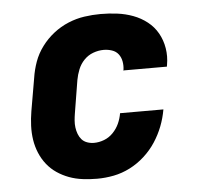

<svg xmlns="http://www.w3.org/2000/svg" viewBox="-44 -585 689 640"><g transform="rotate(-5 300.0 -265.0)"><path d="M256 8Q232 8 208 5Q184 2 162.5 -6Q141 -14 122.5 -26.5Q104 -39 90 -56.5Q76 -74 67 -95.5Q58 -117 54.5 -140Q51 -163 52 -187Q53 -211 57 -235L76 -345Q80 -372 89.5 -398.5Q99 -425 116.5 -448.5Q134 -472 157 -490Q180 -508 206.5 -519Q233 -530 260.5 -534Q288 -538 315 -538Q343 -538 370.5 -534.5Q398 -531 423.5 -521.5Q449 -512 470 -495.5Q491 -479 504 -456Q517 -433 521.5 -405.5Q526 -378 521 -350Q521 -349 520.5 -347Q520 -345 520 -344H374Q374 -344 374 -344.5Q374 -345 375 -346Q377 -360 374.5 -374Q372 -388 364 -398.5Q356 -409 342.5 -413.5Q329 -418 315 -418Q297 -418 279.5 -411.5Q262 -405 249 -391.5Q236 -378 229 -360.5Q222 -343 219 -326L201 -216Q199 -204 198 -192Q197 -180 198.5 -168.5Q200 -157 204 -146.5Q208 -136 215 -128Q222 -120 233 -116Q244 -112 256 -112Q273 -112 290 -118.5Q307 -125 320 -138.5Q333 -152 340.5 -168.5Q348 -185 351 -203H496Q491 -174 480.5 -147Q470 -120 454 -95.5Q438 -71 415.5 -50.5Q393 -30 366.5 -16.5Q340 -3 312 2.5Q284 8 256 8Z"/></g></svg>

Font: Iosevka Slab HvExObl
Style: Regular
Weight: 900
Width: 7
Italic angle: -9°
Monospace: yes
Designer: Belleve Invis
Foundry: Belleve Invis
Version: Version 11.1.1; ttfautohint (v1.8.3)